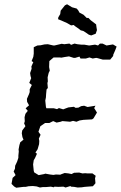

<svg xmlns="http://www.w3.org/2000/svg" viewBox="-20 -875 566 899"><path d="M56 4 46 -2 34 -14 39 -42 53 -55 44 -72 50 -85 51 -99 60 -118 66 -136V-146L68 -166L67 -175L71 -196L75 -209L90 -221L85 -233L82 -251L84 -264L99 -284L93 -297L96 -307L95 -326L99 -342L110 -356L100 -368L116 -382L107 -398L106 -412L116 -435L119 -444V-457L129 -477L117 -487L126 -509L123 -519L121 -533L128 -553L127 -564L136 -584L128 -589L136 -609L138 -624V-654L155 -662L170 -663L188 -667L204 -668L230 -662H235L269 -670L281 -668L305 -671L313 -665L329 -671L342 -668L360 -666H374L397 -662H398L425 -666L439 -662L448 -671H460L479 -662L509 -667L526 -657L520 -641L510 -618V-613L496 -596H461L436 -603L430 -604L414 -601L399 -606L382 -601H357L352 -610L332 -604H325L303 -611L283 -608L267 -605L260 -606H231L211 -589L210 -561L213 -544L208 -534L203 -513L204 -494L202 -486L204 -463L198 -456L196 -435L195 -419L192 -404L195 -375L197 -368H232L247 -364L256 -369L276 -363L289 -368L300 -372L326 -375L334 -370L347 -371L360 -378L374 -380L390 -374L427 -380L421 -369L434 -348L418 -321L411 -316L374 -314H372L353 -311L338 -305L322 -309L308 -305L297 -306L272 -308L264 -305L245 -301L229 -308L211 -299H191L169 -284L160 -258L170 -244L162 -226L164 -215L163 -200L156 -176L146 -161L153 -155L144 -135L138 -125L135 -105L138 -75L140 -68L161 -55L187 -60L192 -62L214 -58L230 -56L242 -58L262 -57L269 -60L283 -65L301 -63L315 -60L327 -66L351 -67L366 -63L379 -64L390 -63H413L428 -52L425 -40L427 -17L415 -3L376 0L363 2L344 3L327 0L312 -1L310 -4L287 3L277 -1L253 0L235 -1L232 2L218 -1L194 1H180L167 3L152 -2L134 -4L114 -3L100 0H90ZM407 -709 395 -713 394 -714 384 -721 378 -725 370 -730 358 -733 348 -741 332 -752 325 -758 313 -756 294 -767 267 -779 252 -785 253 -794 262 -809 264 -825 284 -850 294 -855 304 -849 311 -845 317 -841 339 -835 346 -827 352 -816 371 -806 386 -791H394L405 -780L413 -774L422 -767L430 -761L432 -746L434 -734L428 -717Z"/></svg>

Font: Winky Rough Light
Style: Italic
Weight: 300
Italic angle: -8.97852°
Designer: Simon Atzbach
Foundry: typofactur
Version: Version 1.206; ttfautohint (v1.8.4.7-5d5b)